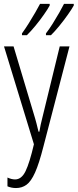

<svg xmlns="http://www.w3.org/2000/svg" viewBox="-20 -951 397 981"><path d="M335 -713.9 201.7 -201.7Q179.7 -115.2 159.2 -69.6Q138.7 -23.9 115.5 -7.1Q92.3 9.8 61.5 9.8Q38.6 9.8 18.1 1V-43.9Q39.1 -34.2 57.1 -34.2Q90.3 -34.2 110.8 -76.9Q131.3 -119.6 153.3 -213.9L0.5 -713.9H49.3L159.2 -346.7Q162.1 -336.4 166.3 -321Q170.4 -305.7 176.8 -278.3H181.2Q187 -314 195.8 -347.2L285.2 -713.9ZM356.9 -931.2V-922.9Q347.7 -905.8 327.4 -877Q307.1 -848.1 283.2 -818.8Q259.3 -789.6 240.2 -771H214.8V-780.3Q231 -801.3 249.3 -830.3Q267.6 -859.4 283.2 -887Q298.8 -914.6 307.1 -931.2ZM233.9 -931.2V-922.9Q224.6 -905.3 204.8 -877Q185.1 -848.6 161.4 -819.8Q137.7 -791 117.2 -771H92.3V-780.3Q108.9 -803.2 127 -832Q145 -860.8 160.4 -887.5Q175.8 -914.1 184.6 -931.2Z"/></svg>

Font: Open Sans Condensed Light
Style: Regular
Weight: 300
Width: 3
Designer: Monotype Design Team
Foundry: Monotype Imaging Inc.
Version: Version 3.003; ttfautohint (v1.8.4)